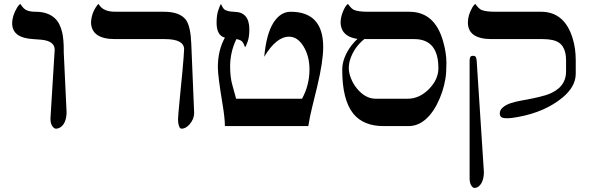

<svg xmlns="http://www.w3.org/2000/svg" viewBox="-20 -637 2977 970"><path d="M234.9 -38.6 256.3 -385.7Q256.3 -430.2 187.5 -436.5Q168 -438 147.5 -439.5Q41.5 -445.3 41.5 -519.5Q41.5 -557.1 66.9 -599.6Q74.2 -611.8 82.5 -617.2Q98.6 -593.8 109.4 -587.9Q127 -577.6 158.4 -577.6Q189.9 -577.6 213.6 -569.8Q237.3 -562 253.4 -548.1Q269.5 -534.2 279.1 -515.4Q288.6 -496.6 293.9 -474.6Q302.2 -439.9 302.2 -379.4H301.8L316.4 -68.8Q314.9 -10.7 282.2 7.8Q272.5 13.2 262.9 13.2Q253.4 13.2 244.1 0Q234.9 -13.2 234.9 -38.6Z M910.2 -389.2Q908.7 -439.5 812.5 -439.5H561Q442.9 -439.5 439.9 -522.5Q441.4 -568.8 468.3 -606.4Q472.7 -613.3 478 -617.2Q497.6 -581.1 550.3 -578.1Q564.9 -577.6 580.1 -577.6H808.1Q890.1 -577.6 920.4 -535.2Q942.9 -502.4 946.3 -417L960.9 -65.4Q960 -34.7 938.5 -9.8Q918.5 13.2 897.5 13.2Q884.8 13.2 880.4 -17.6Q879.4 -26.4 879.4 -34.7Q879.4 -43 881.6 -67.6Q883.8 -92.3 887 -126Q890.1 -159.7 894 -198.5Q897.9 -237.3 901.4 -273.9Q909.2 -358.9 910.2 -389.2Z M1448.2 -577.6Q1612.8 -577.6 1612.8 -399.4Q1612.8 -326.7 1582.5 -199.7Q1570.3 -148.4 1557.6 -97.9Q1544.9 -47.4 1537.6 0H1116.2Q1116.2 -39.6 1104 -112.8Q1080.6 -253.4 1080.6 -296.9Q1080.6 -383.3 1116.2 -446.8Q1074.2 -457.5 1074.2 -522.5Q1074.2 -560.1 1082.8 -585.2Q1091.3 -610.4 1096.2 -617.2Q1106.4 -594.2 1114.7 -588.4Q1128.9 -578.6 1166 -577.1Q1239.7 -575.2 1239.7 -488.3Q1239.7 -452.1 1231.7 -428.5Q1223.6 -404.8 1218.3 -397.9Q1214.4 -407.2 1211.4 -414.3Q1208.5 -421.4 1204.1 -426.3Q1195.3 -436 1174.3 -439.5Q1142.6 -374 1142.6 -300.8Q1142.6 -245.6 1154.3 -205.8Q1166 -166 1172.9 -138.2H1505.9Q1543.5 -207 1543.5 -286.1Q1543.5 -353.5 1513.4 -402.6Q1483.4 -451.7 1440.4 -451.7Q1375.5 -451.7 1314.9 -350.1Q1325.7 -465.8 1361.1 -521.7Q1396.5 -577.6 1448.2 -577.6Z M2194.8 -292.5Q2194.8 -439.5 2072.8 -439.5H1820.3Q1768.1 -397 1748.5 -335Q1742.2 -314.9 1742.2 -291.7Q1742.2 -268.6 1753.2 -241Q1764.2 -213.4 1782.7 -190.4Q1825.7 -138.2 1877.9 -138.2H2039.6Q2099.1 -138.2 2147.5 -187.5Q2194.8 -235.8 2194.8 -292.5ZM2149.9 -53.7Q2103 0 2044.4 0H1917.5Q1816.4 0 1765.1 -62.5Q1709 -131.8 1709 -284.2Q1709 -345.7 1756.3 -408.2Q1770.5 -426.8 1786.1 -440.4Q1719.7 -450.2 1705.1 -496.1Q1700.7 -509.8 1700.7 -522.5Q1700.7 -535.2 1703.4 -548.6Q1706.1 -562 1711.4 -575.2Q1723.6 -607.4 1737.8 -617.2Q1754.9 -593.3 1768.6 -586.9Q1790.5 -577.6 1839.4 -577.6H2047.9Q2176.8 -577.6 2218.8 -427.7Q2235.4 -368.7 2235.4 -318.8Q2235.4 -269 2230 -237.3Q2224.6 -205.6 2213.9 -172.9Q2203.1 -140.1 2187 -109.1Q2170.9 -78.1 2149.9 -53.7Z M2424.8 233.9Q2423.3 286.6 2396 306.6Q2387.2 312.5 2377.7 312.5Q2368.2 312.5 2360.4 299.3Q2352.5 286.1 2352.5 264.2V-330.6Q2352.5 -342.8 2356 -348.9Q2359.4 -355 2369.9 -355Q2380.4 -355 2383.8 -348.9Q2387.2 -342.8 2388.2 -330.6ZM2464.4 -439.5Q2343.8 -439.5 2343.8 -523.4Q2343.8 -560.5 2366.7 -600.1Q2373.5 -611.8 2381.3 -617.2Q2398.4 -593.3 2412.1 -586.9Q2434.1 -577.6 2483.4 -577.6H2713.4Q2832 -577.6 2873 -443.4Q2888.7 -392.6 2888.7 -333V-264.6Q2888.7 -199.2 2821.3 -143.6Q2733.4 -71.3 2599.1 -46.4Q2562 -39.6 2546.9 -39.6Q2531.7 -39.6 2526.6 -40.3Q2521.5 -41 2516.6 -43Q2504.9 -48.3 2504.9 -64.2Q2504.9 -80.1 2519.3 -93.3Q2533.7 -106.4 2557.1 -114.7Q2580.6 -123 2610.8 -128.4Q2641.1 -133.8 2672.4 -140.1Q2703.6 -146.5 2733.9 -155.3Q2764.2 -164.1 2787.6 -179.7Q2839.8 -213.9 2839.8 -275.9V-333Q2839.8 -420.4 2772 -434.6Q2750.5 -439.5 2722.2 -439.5Z"/></svg>

Font: Cardo-Italic
Style: Italic
Weight: 400
Italic angle: -12°
Designer: David J. Perry
Foundry: David J. Perry
Version: Version 0.991